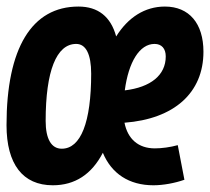

<svg xmlns="http://www.w3.org/2000/svg" viewBox="-22 -547 632 577"><path d="M443.4 -101.1C393.6 -101.1 361.8 -129.4 352.1 -178.2C501.5 -189.5 589.4 -268.1 589.4 -391.6C589.4 -476.6 546.4 -527.3 473.6 -527.3C413.1 -527.3 362.8 -494.6 327.1 -437.5C311 -497.1 272.5 -527.3 213.9 -527.3C73.2 -527.3 -2.4 -401.9 -2.4 -170.9C-2.4 -53.7 46.4 9.8 136.7 9.8C203.1 9.8 253.4 -22.9 287.1 -87.9C313 -25.4 365.7 9.8 439 9.8C468.3 9.8 503.4 3.4 532.2 -6.8L512.2 -110.8C489.7 -104.5 463.9 -101.1 443.4 -101.1ZM163.6 -100.1C132.3 -100.1 115.2 -129.4 115.2 -183.6C115.2 -333.5 147.5 -415 207 -415C236.3 -415 252 -383.8 252 -325.7C252 -179.2 220.7 -100.1 163.6 -100.1ZM353 -275.4C364.3 -360.8 397.5 -415 442.4 -415C463.9 -415 476.1 -400.9 476.1 -377.4C476.1 -321.3 431.2 -284.7 353 -275.4Z"/></svg>

Font: Cascadia Code SemiBold
Style: Italic
Weight: 600
Italic angle: -10°
Monospace: yes
Designer: Aaron Bell
Foundry: Saja Typeworks
Version: Version 2404.023